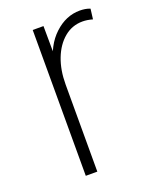

<svg xmlns="http://www.w3.org/2000/svg" viewBox="-115 -640 552 704"><g transform="rotate(-20 161.5 -288.5)"><path d="M97 0V-569H139L140 -423H125Q140 -494 184.5 -535.5Q229 -577 283 -577Q293 -577 303 -575.5Q313 -574 323 -570L318 -530Q297 -536 279 -536Q238 -536 207 -510Q176 -484 159 -440Q142 -396 142 -340V0Z"/></g></svg>

Font: Yaldevi ExtraLight
Style: Regular
Weight: 200
Designer: Sol Matas, Rajitha Manaperi, Kosala Senevirathne
Foundry: Mooniak
Version: Version 1.100